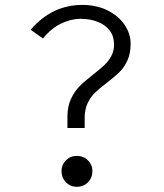

<svg xmlns="http://www.w3.org/2000/svg" viewBox="-20 -734 655 765"><path d="M500.5 -560Q500.5 -521 487.7 -493.1Q474.9 -465.1 455.9 -446.7Q436.9 -428.2 405.6 -404.1Q375.9 -381.5 358.5 -364.6Q341 -347.7 329.2 -322.8Q317.4 -297.9 317.4 -264.1V-224.1H248.7V-269.2Q248.7 -310.3 263.1 -340.5Q277.4 -370.8 297.9 -391.3Q318.5 -411.8 352.3 -437.9Q380.5 -460 396.7 -475.4Q412.8 -490.8 423.6 -511Q434.4 -531.3 434.4 -557.4Q434.4 -589.2 417.2 -612.1Q400 -634.9 369.7 -646.9Q339.5 -659 301.5 -659Q262.1 -659 222.3 -639.5Q182.6 -620 151.3 -580.5L102.1 -615.4Q186.7 -714.4 308.2 -714.4Q364.6 -714.4 408.5 -692.6Q452.3 -670.8 476.4 -635.1Q500.5 -599.5 500.5 -560ZM348.2 -52.3Q348.2 -25.6 330.5 -7.7Q312.8 10.3 285.6 10.3Q260 10.3 242.6 -7.9Q225.1 -26.2 225.1 -52.3Q225.1 -77.4 242.6 -95.1Q260 -112.8 285.6 -112.8Q312.8 -112.8 330.5 -95.1Q348.2 -77.4 348.2 -52.3Z"/></svg>

Font: Fira Code Fixed Light
Style: Regular
Weight: 300
Monospace: yes
Designer: Carrois Corporate, Edenspiekermann AG, Nikita Prokopov
Foundry: Carrois Corporate, Edenspiekermann AG, Nikita Prokopov
Version: Version 5.002